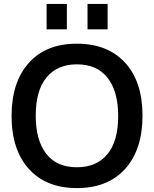

<svg xmlns="http://www.w3.org/2000/svg" viewBox="-20 -964 798 994"><path d="M221.2 -812V-943.8H326.2V-812ZM433.1 -812V-943.8H537.1V-812ZM377.9 9.8Q219.7 9.8 129.9 -88.9Q40 -187.5 40 -363.8Q40 -539.1 129.2 -638.4Q218.3 -737.8 377.9 -737.8Q537.1 -737.8 627.4 -639.6Q717.8 -541.5 717.8 -365.2Q717.8 -189.9 628.2 -90.1Q538.6 9.8 377.9 9.8ZM377.9 -98.1Q480 -98.1 535.9 -165.5Q591.8 -232.9 591.8 -363.8Q591.8 -490.7 537.1 -560.8Q482.4 -630.9 377.9 -630.9Q276.9 -630.9 220.9 -563.2Q165 -495.6 165 -365.2Q165 -238.3 219.2 -168.2Q273.4 -98.1 377.9 -98.1Z"/></svg>

Font: BDO Grotesk Medium
Style: Regular
Weight: 500
Designer: Deni Anggara
Foundry: Lokal Container
Version: Version 2.000